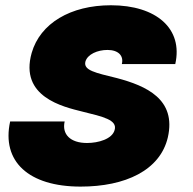

<svg xmlns="http://www.w3.org/2000/svg" viewBox="-20 -684 719 715"><path d="M280.2 10.9C446.5 10.9 576.2 -49.5 605 -172.3C637.6 -314.9 523.8 -364.4 415.8 -393.1C335.6 -412.9 290.1 -421.8 298 -454.5C305.9 -482.2 343.6 -498 380.2 -498C420.8 -498 441.6 -476.2 433.7 -445.5H632.7C662.4 -577.2 562.4 -664.4 393.1 -664.4C242.6 -664.4 129.7 -597 98 -487.1C51.5 -322.8 215.8 -286.1 287.1 -268.3C363.4 -249.5 417.8 -237.6 406.9 -200C398 -166.3 346.5 -151.5 304 -151.5C241.6 -151.5 209.9 -184.2 220.8 -231.7H17.8C-14.9 -83.2 86.1 10.9 280.2 10.9Z"/></svg>

Font: Calandify
Style: Semi Bold Italic
Weight: 700
Italic angle: -12°
Designer: Larry Fischer
Foundry: Larry Fischer
Version: Version 1.0; ttfautohint (v1.8.4.7-5d5b)